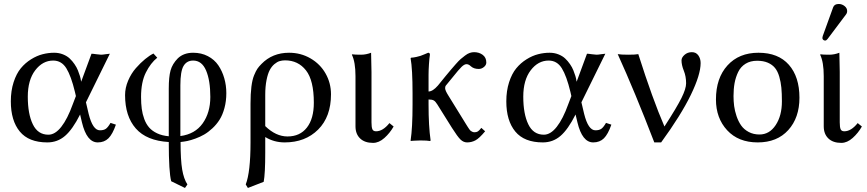

<svg xmlns="http://www.w3.org/2000/svg" viewBox="-20 -703 4341 961"><path d="M359.9 -222.2 355 -243.2Q335.9 -322.8 312 -361.3Q288.1 -399.9 246.1 -399.9Q193.4 -399.9 156.2 -351.1Q119.1 -302.2 119.1 -219.2Q119.1 -132.8 144.3 -80.8Q169.4 -28.8 222.2 -28.8Q255.9 -28.8 286.9 -68.4Q317.9 -107.9 344.2 -181.2ZM410.2 -190.9 423.8 -132.8Q444.3 -50.8 480 -50.8Q499 -50.8 509.8 -58.3Q520.5 -65.9 533.2 -87.9L560.1 -79.1Q543.5 -31.2 522.7 -10.7Q502 9.8 469.2 9.8Q414.1 9.8 390.1 -90.8L380.9 -129.9Q343.3 -55.2 305.4 -22.7Q267.6 9.8 216.8 9.8Q124 9.8 79.1 -44.7Q34.2 -99.1 34.2 -195.8Q34.2 -248.5 48.1 -291.5Q62 -334.5 84.2 -361.3Q106.4 -388.2 135.5 -406.2Q164.6 -424.3 193.4 -431.6Q222.2 -439 251 -439Q274.9 -439 295.2 -430.9Q315.4 -422.9 328.9 -410.2Q342.3 -397.5 353 -381.8Q363.8 -366.2 369.9 -350.8Q376 -335.4 379.9 -322.8Q383.8 -309.6 384.8 -301.8L386.2 -293.9L438 -434.1Q445.3 -434.1 461.9 -431.6Q478.5 -429.2 485.8 -429.2Q493.7 -429.2 508.5 -431.6Q523.4 -434.1 529.8 -434.1Z M883.8 7.8Q883.8 97.7 891.8 145.3Q899.9 192.9 918 220.2L905.8 237.8L836.9 204.1Q824.7 158.7 824.7 7.8Q713.9 1.5 659.9 -59.8Q606 -121.1 606 -227.1Q606 -263.2 621.3 -299.3Q636.7 -335.4 660.2 -362.1Q683.6 -388.7 706.3 -407.2Q729 -425.8 748 -435.1L767.1 -414.1Q733.9 -387.7 710 -339.8Q686 -292 686 -217.8Q686 -184.6 689.5 -158.4Q692.9 -132.3 702.1 -107.2Q711.4 -82 726.6 -64.7Q741.7 -47.4 766.6 -35.6Q791.5 -23.9 824.7 -21V-259.8Q824.7 -317.9 833.7 -350.6Q842.8 -383.3 870.1 -411.1Q899.4 -439 946.8 -439Q987.8 -439 1020.5 -421.9Q1053.2 -404.8 1072.8 -376Q1092.3 -347.2 1102.5 -311.5Q1112.8 -275.9 1112.8 -236.8Q1112.8 -196.8 1103.5 -162.4Q1094.2 -127.9 1079.1 -104Q1064 -80.1 1043.2 -60.8Q1022.5 -41.5 1001.7 -29.5Q981 -17.6 958 -9.3Q935.1 -1 917.5 2.7Q899.9 6.3 883.8 7.8ZM1032.7 -217.8Q1032.7 -300.3 1011.5 -350.1Q990.2 -399.9 946.8 -399.9Q915 -399.9 898.9 -373.3Q882.8 -346.7 882.8 -275.9V-22Q956.1 -31.7 994.4 -85.4Q1032.7 -139.2 1032.7 -217.8Z M1550.8 -189Q1550.8 -300.8 1511.5 -350.8Q1472.2 -400.9 1406.7 -400.9Q1392.6 -400.9 1379.9 -397.2Q1367.2 -393.6 1353.5 -382.1Q1339.8 -370.6 1330.1 -352.3Q1320.3 -334 1314 -302Q1307.6 -270 1307.6 -228V-71.8Q1360.8 -20 1418.9 -20Q1481.4 -20 1516.1 -64.5Q1550.8 -108.9 1550.8 -189ZM1299.8 207 1220.7 237.8 1210 220.2Q1233.9 158.2 1233.9 9.8V-184.1Q1233.9 -233.4 1238.3 -268.8Q1242.7 -304.2 1251.7 -325.9Q1260.7 -347.7 1268.3 -358.9Q1275.9 -370.1 1288.6 -382.8Q1343.3 -439 1426.8 -439Q1485.4 -439 1533.9 -410.9Q1582.5 -382.8 1609.6 -335Q1636.7 -287.1 1636.7 -231Q1636.7 -118.7 1572.3 -54.4Q1507.8 9.8 1404.8 9.8Q1351.6 9.8 1307.6 -17.1V61Q1307.6 167 1299.8 207Z M1759.3 -321.8Q1759.3 -392.1 1741.2 -429.2L1743.2 -431.2Q1754.9 -429.2 1787.1 -429.2Q1812 -429.2 1837.4 -439Q1839.4 -375 1839.4 -342.8V-90.8Q1839.4 -66.4 1843.8 -56.2Q1848.1 -45.9 1862.3 -45.9Q1896.5 -45.9 1929.2 -86.9L1950.2 -69.8Q1931.6 -37.1 1904.1 -12.5Q1876.5 12.2 1847.2 12.2Q1805.7 12.2 1782.5 -10Q1759.3 -32.2 1759.3 -70.8Z M2131.8 -429.2Q2128.9 -411.6 2127 -380.9Q2125 -350.6 2125 -329.1V-307.1V-245.1Q2146 -245.1 2171.9 -274.9L2210 -321.8Q2229.5 -345.2 2237.3 -354.5Q2245.1 -363.8 2261 -381.8Q2276.9 -399.9 2285.9 -407.5Q2294.9 -415 2307.6 -424.8Q2320.3 -434.6 2331.3 -438.2Q2342.3 -441.9 2353 -441.9Q2377.9 -441.9 2396 -428.5Q2414.1 -415 2414.1 -390.1Q2414.1 -377.4 2402.3 -367.7Q2390.6 -357.9 2376 -357.9Q2351.6 -357.9 2336.9 -371.1Q2326.2 -381.8 2314.9 -381.8Q2304.2 -381.8 2290.3 -368.4Q2276.4 -355 2246.1 -316.9L2210.9 -273.9Q2208 -270 2208 -261.2Q2208 -250 2225.1 -223.1L2296.9 -106.9Q2302.2 -98.1 2309.8 -85.9Q2317.4 -73.7 2320.6 -68.6Q2323.7 -63.5 2328.6 -56.6Q2333.5 -49.8 2336.9 -47.4Q2340.3 -44.9 2345 -43Q2349.6 -41 2355 -41Q2365.2 -41 2371.8 -45.2Q2378.4 -49.3 2389.2 -63L2408.2 -45.9Q2378.9 -10.7 2359.6 -0.5Q2340.3 9.8 2317.9 9.8Q2299.8 9.8 2284.9 -4.6Q2270 -19 2242.2 -63L2168.9 -180.2Q2159.7 -195.3 2151.1 -200.2Q2142.6 -205.1 2125 -205.1V-180.2Q2125 -70.8 2135.3 0L2132.8 2.9Q2119.1 0 2085 0Q2069.3 0 2057.1 1Q2044.9 1 2040.5 2L2036.1 2.9L2035.2 0Q2044.9 -63 2044.9 -180.2V-234.9Q2044.9 -357.9 2035.2 -411.1L2037.1 -414.1Q2051.3 -415 2064.9 -418.2Q2078.6 -421.4 2085.2 -423.6Q2091.8 -425.8 2105.5 -431.6Q2119.1 -437.5 2123 -439Q2131.8 -439 2131.8 -429.2Z M2839.8 -222.2 2835 -243.2Q2815.9 -322.8 2792 -361.3Q2768.1 -399.9 2726.1 -399.9Q2673.3 -399.9 2636.2 -351.1Q2599.1 -302.2 2599.1 -219.2Q2599.1 -132.8 2624.3 -80.8Q2649.4 -28.8 2702.1 -28.8Q2735.8 -28.8 2766.8 -68.4Q2797.9 -107.9 2824.2 -181.2ZM2890.1 -190.9 2903.8 -132.8Q2924.3 -50.8 2960 -50.8Q2979 -50.8 2989.7 -58.3Q3000.5 -65.9 3013.2 -87.9L3040 -79.1Q3023.4 -31.2 3002.7 -10.7Q2981.9 9.8 2949.2 9.8Q2894 9.8 2870.1 -90.8L2860.8 -129.9Q2823.2 -55.2 2785.4 -22.7Q2747.6 9.8 2696.8 9.8Q2604 9.8 2559.1 -44.7Q2514.2 -99.1 2514.2 -195.8Q2514.2 -248.5 2528.1 -291.5Q2542 -334.5 2564.2 -361.3Q2586.4 -388.2 2615.5 -406.2Q2644.5 -424.3 2673.3 -431.6Q2702.1 -439 2731 -439Q2754.9 -439 2775.1 -430.9Q2795.4 -422.9 2808.8 -410.2Q2822.3 -397.5 2833 -381.8Q2843.8 -366.2 2849.9 -350.8Q2856 -335.4 2859.9 -322.8Q2863.8 -309.6 2864.7 -301.8L2866.2 -293.9L2918 -434.1Q2925.3 -434.1 2941.9 -431.6Q2958.5 -429.2 2965.8 -429.2Q2973.6 -429.2 2988.5 -431.6Q3003.4 -434.1 3009.8 -434.1Z M3305.7 -69.8Q3368.2 -166.5 3391.1 -212.9Q3414.1 -259.3 3414.1 -286.1Q3414.1 -320.8 3402.6 -349.1Q3391.1 -377.4 3391.1 -400.9Q3391.1 -415 3406.2 -428.5Q3421.4 -441.9 3442.9 -441.9Q3463.9 -441.9 3475.3 -425.8Q3486.8 -409.7 3486.8 -387.2Q3486.8 -329.1 3437.7 -228Q3388.7 -127 3289.1 9.8H3254.9Q3156.7 -245.6 3071.8 -432.1Q3087.9 -429.2 3125 -429.2Q3161.6 -429.2 3174.8 -432.1Q3246.6 -206.1 3305.7 -69.8Z M3769.5 -398.9Q3735.8 -398.9 3711.7 -384Q3687.5 -369.1 3674.8 -342.8Q3662.1 -316.4 3656.7 -286.9Q3651.4 -257.3 3651.4 -222.2Q3651.4 -196.8 3654.5 -172.4Q3657.7 -147.9 3666.7 -121.3Q3675.8 -94.7 3689.7 -75Q3703.6 -55.2 3727.3 -42.5Q3751 -29.8 3781.2 -29.8Q3831.1 -29.8 3862.3 -76.7Q3893.6 -123.5 3893.6 -195.8Q3893.6 -235.4 3890.9 -263.9Q3888.2 -292.5 3880.4 -319.3Q3872.6 -346.2 3859.1 -362.8Q3845.7 -379.4 3823.2 -389.2Q3800.8 -398.9 3769.5 -398.9ZM3563.5 -205.1Q3563.5 -312 3621.1 -375.5Q3678.7 -439 3776.4 -439Q3875.5 -439 3928.5 -378.7Q3981.4 -318.4 3981.4 -213.9Q3981.4 -113.8 3925.5 -52Q3869.6 9.8 3772.5 9.8Q3675.8 9.8 3619.6 -51Q3563.5 -111.8 3563.5 -205.1Z M4103 -321.8Q4103 -392.1 4085 -429.2L4086.9 -431.2Q4098.6 -429.2 4130.9 -429.2Q4155.8 -429.2 4181.2 -439Q4183.1 -375 4183.1 -342.8V-90.8Q4183.1 -66.4 4187.5 -56.2Q4191.9 -45.9 4206.1 -45.9Q4240.2 -45.9 4272.9 -86.9L4293.9 -69.8Q4275.4 -37.1 4247.8 -12.5Q4220.2 12.2 4190.9 12.2Q4149.4 12.2 4126.2 -10Q4103 -32.2 4103 -70.8ZM4178.2 -683.1Q4193.8 -683.1 4207 -672.9Q4220.2 -662.6 4220.2 -647.9Q4220.2 -637.7 4213.9 -629.9L4122.1 -507.8Q4116.2 -500 4109.9 -500Q4104 -500 4100.1 -503.9Q4096.2 -507.8 4096.2 -513.2Q4096.2 -517.1 4098.1 -522.9L4149.9 -666Q4155.8 -683.1 4178.2 -683.1Z"/></svg>

Font: Linux Biolinum
Style: Regular
Weight: 400
Designer: Philipp H. Poll
Foundry: Philipp H. Poll
Version: Version 0.6.4